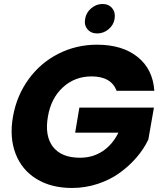

<svg xmlns="http://www.w3.org/2000/svg" viewBox="-20 -933 802 958"><path d="M44.9 -352.1Q63.5 -456.1 122.6 -537.6Q181.6 -619.1 271 -664.6Q360.4 -710 463.9 -710Q590.3 -710 666.5 -648.9Q742.7 -587.9 750 -480H562Q534.2 -551.8 437 -551.8Q353.5 -551.8 294.2 -497.6Q234.9 -443.4 219.2 -352.1Q202.1 -254.9 244.4 -200.4Q286.6 -146 378.9 -146Q442.9 -146 491.9 -178.5Q541 -210.9 570.8 -271H355L376 -396H748L720.2 -236.8Q697.8 -189.9 661.6 -147.7Q625.5 -105.5 577.6 -70.8Q529.8 -36.1 467.8 -15.6Q405.8 4.9 338.9 4.9Q235.4 4.9 161.9 -40.3Q88.4 -85.4 57.4 -167Q26.4 -248.5 44.9 -352.1ZM464.8 -766.1Q434.1 -766.1 416.5 -787.1Q398.9 -808.1 404.8 -838.9Q409.7 -870.1 435.1 -891.6Q460.4 -913.1 491.2 -913.1Q522.5 -913.1 539.8 -891.8Q557.1 -870.6 551.8 -838.9Q546.9 -808.1 521.7 -787.1Q496.6 -766.1 464.8 -766.1Z"/></svg>

Font: Poppins
Style: Bold Italic
Weight: 700
Italic angle: -10°
Designer: Ninad Kale (Devanagari), Jonny Pinhorn (Latin)
Foundry: Indian Type Foundry
Version: Version 3.200;PS 1.000;hotconv 16.6.54;makeotf.lib2.5.65590